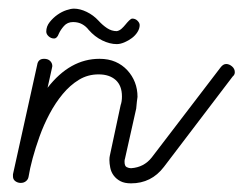

<svg xmlns="http://www.w3.org/2000/svg" viewBox="-20 -433 563 444"><path d="M490 -277Q496 -285 503 -285Q510 -285 516.5 -279.5Q523 -274 523 -266Q523 -260 518 -256L359 -47Q330 -9 283 -9Q268 -9 258.5 -14Q249 -19 243 -27Q237 -35 235 -45Q233 -55 233 -63Q233 -69 234 -73L259 -190Q262 -198 262 -210Q262 -235 247.5 -248Q233 -261 208 -261Q183 -261 162.5 -248.5Q142 -236 125 -215.5Q108 -195 94.5 -169.5Q81 -144 71.5 -117.5Q62 -91 55.5 -67Q49 -43 46 -24Q45 -18 40 -14Q35 -10 28 -10Q21 -10 15.5 -14Q10 -18 10 -25Q10 -26 10 -27.5Q10 -29 10 -30L66 -283Q68 -297 82 -297Q91 -297 96 -292Q101 -287 101 -280Q101 -279 100.5 -277.5Q100 -276 100 -275L90 -230Q142 -297 210 -297Q231 -297 247 -290Q263 -283 274.5 -270.5Q286 -258 292 -242.5Q298 -227 298 -209Q297 -204 296.5 -197.5Q296 -191 295 -182L269 -66Q268 -64 268 -59Q268 -49 273 -46.5Q278 -44 283 -44Q313 -46 331 -69ZM116 -355Q112 -344 105 -344Q98 -344 92.5 -349Q87 -354 87 -360Q87 -372 95 -382Q103 -392 113 -399Q123 -406 133.5 -409.5Q144 -413 151 -413Q165 -413 180.5 -405.5Q196 -398 208 -385Q217 -375 227.5 -368Q238 -361 250 -361Q256 -362 261 -366.5Q266 -371 270 -376Q274 -381 278.5 -385.5Q283 -390 286 -390Q293 -390 298 -385Q303 -380 303 -375Q303 -367 298 -359Q293 -351 285 -345Q277 -339 267.5 -335Q258 -331 250 -331Q234 -331 216.5 -339.5Q199 -348 185 -364Q179 -372 170 -377Q161 -382 149 -382Q136 -382 128 -373Q120 -364 116 -355Z"/></svg>

Font: Gruenewald VA
Style: Regular
Weight: 400
Designer: Peter Wiegel
Foundry: Peter Wiegel, nach dem Schriftentwurf von Dr. H. Gr¸newald
Version: Version 0.007